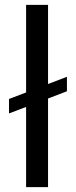

<svg xmlns="http://www.w3.org/2000/svg" viewBox="-20 -770 311 790"><path d="M255.4 -454.1V-394.5L177.7 -364.7V0H87.4V-330.1L17.1 -303.2V-362.8L87.4 -389.6V-750H177.7V-424.3Z"/></svg>

Font: Vazirmatn RD UI
Style: Regular
Weight: 400
Designer: Saber Rastikerdar
Foundry: Saber Rastikerdar
Version: Version 33.003